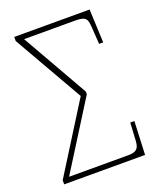

<svg xmlns="http://www.w3.org/2000/svg" viewBox="-134 -797 731 881"><g transform="rotate(-20 232.0 -357.0)"><path d="M26 0H421L428 -163H408L403 -76C401 -44 393 -25 350 -25H59L265 -353V-366L81 -689H332C388 -689 389 -672 392 -626L397 -551H417L410 -714H42V-694L236 -355L26 -20Z"/></g></svg>

Font: Noto Serif SemiCondensed Thin
Style: Regular
Weight: 100
Width: 4
Designer: Monotype Design Team
Foundry: Monotype Imaging Inc.
Version: Version 2.015